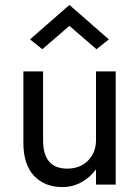

<svg xmlns="http://www.w3.org/2000/svg" viewBox="-20 -750 565 780"><path d="M262 -645 152 -550 102 -590 262 -730 422 -590 372 -550ZM155 -180Q155 -65 253 -65Q306 -65 338 -98Q370 -131 370 -180V-460H450V0H370V-62Q346 -29 310.5 -9.5Q275 10 233 10Q162 10 118.5 -35.5Q75 -81 75 -170V-460H155Z"/></svg>

Font: Jost
Style: Regular
Weight: 400
Version: Version 3.500